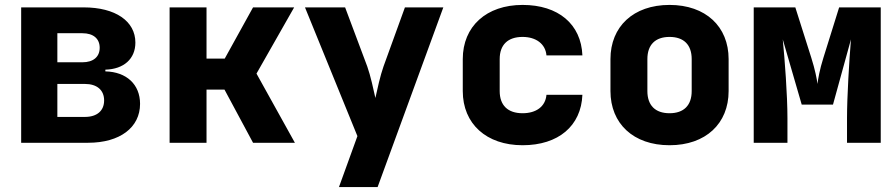

<svg xmlns="http://www.w3.org/2000/svg" viewBox="-20 -580 3640 780"><path d="M338 0C467 0 549 -62 549 -158C549 -237 494 -288 408 -290V-297C483 -299 530 -341 530 -407C530 -494 449 -550 320 -550H66V0ZM213 -445H315C359 -445 385 -423 385 -386C385 -349 359 -327 315 -327H213ZM213 -239H325C374 -239 403 -214 403 -172C403 -130 374 -105 325 -105H213Z M819 0V-216H892L1008 0H1178L1022 -281L1175 -550H1008L893 -342H819V-550H669V0Z M1514 180 1781 -550H1625L1538 -310C1525 -274 1512 -214 1505 -182C1498 -214 1485 -274 1472 -310L1382 -550H1219L1432 -27L1357 180Z M2103 10C2248 10 2341 -68 2346 -195H2200C2196 -147 2158 -120 2103 -120C2043 -120 2010 -152 2010 -210V-340C2010 -398 2043 -430 2103 -430C2157 -430 2196 -402 2200 -355H2346C2341 -482 2248 -560 2103 -560C1956 -560 1860 -473 1860 -340V-210C1860 -77 1956 10 2103 10Z M2700 10C2847 10 2940 -78 2940 -210V-340C2940 -472 2847 -560 2700 -560C2553 -560 2460 -472 2460 -340V-210C2460 -78 2553 10 2700 10ZM2700 -120C2642 -120 2610 -152 2610 -210V-340C2610 -398 2642 -430 2700 -430C2758 -430 2790 -398 2790 -340V-210C2790 -152 2758 -120 2700 -120Z M3179 0V-100C3179 -195 3168 -338 3160 -420L3237 -155H3364L3437 -420C3430 -334 3421 -188 3421 -100V0H3558V-550H3389L3325 -345C3310 -298 3303 -257 3301 -239C3299 -257 3291 -298 3276 -345L3211 -550H3042V0Z"/></svg>

Font: Tekne LDO ExtraBold
Style: Regular
Weight: 800
Monospace: yes
Designer: Alessio Laiso, Mario Rullo, Paolo Rosset
Foundry: Alessio Laiso
Version: Version 1.000;hotconv 1.0.109;makeotfexe 2.5.65596